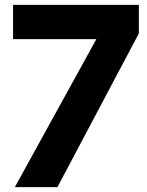

<svg xmlns="http://www.w3.org/2000/svg" viewBox="-20 -770 606 790"><path d="M33.7 -750H551.3V-632.3L216.3 0H41L376.5 -608.9H33.7Z"/></svg>

Font: Now Alt
Style: Bold
Weight: 700
Designer: Alfredo Marco Pradil
Foundry: Alfredo Marco Pradil
Version: Version 1.002;PS 001.002;hotconv 1.0.88;makeotf.lib2.5.64775